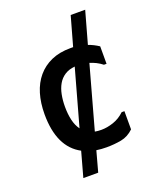

<svg xmlns="http://www.w3.org/2000/svg" viewBox="-147 -781 794 971"><g transform="rotate(-20 250.0 -295.5)"><path d="M442 -144V-46Q412 -17 374.5 -10Q337 -3 295 -3Q281 -3 267.5 -4Q254 -5 241 -7L211 103H131L168 -31Q57 -90 57 -267Q57 -328 72 -377.5Q87 -427 117 -462.5Q147 -498 191 -517.5Q235 -537 294 -537H309L353 -694H431L383 -522Q412 -512 439 -494V-400H425Q410 -412 393 -420.5Q376 -429 359 -434L266 -98Q282 -95 301 -95Q332 -95 366 -106.5Q400 -118 427 -144ZM167 -268Q167 -228 174.5 -195.5Q182 -163 199 -140L283 -442Q251 -439 228.5 -424.5Q206 -410 192.5 -386.5Q179 -363 173 -332.5Q167 -302 167 -268Z"/></g></svg>

Font: D2Coding
Style: Bold
Weight: 700
Monospace: yes
Designer: Yong-Rak Park; Jeong-Hwan Yoon; Sang-Min Lee;
Foundry: NHN Corporation
Version: Version 1.3.2; Build 20180524